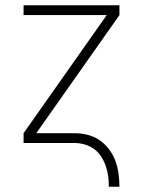

<svg xmlns="http://www.w3.org/2000/svg" viewBox="-20 -540 540 725"><path d="M391 165Q391 145 388.5 125.5Q386 106 379.5 87Q373 68 362 51Q351 34 335 22.5Q319 11 300 5.5Q281 0 261 0H69V-37L383 -483H69V-520H431V-483L117 -37H261Q286 -37 310.5 -31Q335 -25 355.5 -11Q376 3 391.5 23.5Q407 44 415.5 67Q424 90 427.5 115Q431 140 431 165Z"/></svg>

Font: Iosevka SS04 Extralight
Style: Regular
Weight: 200
Monospace: yes
Designer: Belleve Invis
Foundry: Belleve Invis
Version: Version 19.0.0; ttfautohint (v1.8.4)